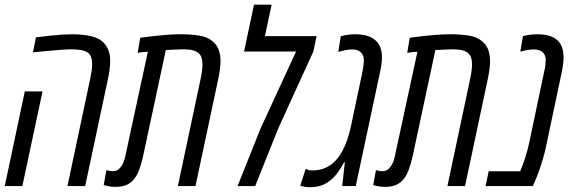

<svg xmlns="http://www.w3.org/2000/svg" viewBox="-20 -784 2408 809"><path d="M264.2 0 359.9 -451.2Q363.8 -469.2 366 -484.1Q368.2 -499 368.2 -512.2Q368.2 -531.2 363.3 -544.7Q358.4 -558.1 344.7 -565.4Q331.5 -572.3 313 -574.2Q294.4 -576.2 281.7 -576.2Q259.3 -576.2 218.5 -572.8Q177.7 -569.3 119.1 -563.5L131.3 -626.5Q163.6 -630.9 191.7 -633.8Q219.7 -636.7 243.2 -638.2Q266.6 -639.6 284.2 -639.6Q311 -639.6 336.4 -636.5Q361.8 -633.3 380.9 -626.5Q392.1 -622.1 401.4 -616.5Q410.6 -610.8 417.5 -603.5Q429.7 -590.3 437 -572Q444.3 -553.7 444.3 -527.3Q444.3 -511.7 441.7 -491.2Q439 -470.7 434.1 -447.8L338.9 0ZM0 0 84.5 -398.9H159.2L74.2 0Z M466.8 3.4Q453.6 3.4 441.4 1.5Q429.2 -0.5 417 -4.4L428.2 -66.9Q447.3 -62.5 456.1 -62.5Q467.8 -63 475.8 -67.9Q483.9 -72.8 491.2 -83.5Q496.6 -90.8 500.7 -101.1Q504.9 -111.3 508.3 -127.4L603 -565.9Q592.3 -565.4 581.5 -564.5Q570.8 -563.5 560.1 -561L570.8 -625Q603 -629.4 631.8 -632.6Q660.6 -635.7 688.2 -637.7Q715.8 -639.6 744.1 -639.6Q782.2 -639.6 818.4 -634.3Q854.5 -628.9 877 -608.9Q895.5 -593.3 902.3 -571.5Q909.2 -549.8 909.2 -527.3Q909.2 -510.3 906.5 -490.5Q903.8 -470.7 898.9 -447.8L803.7 0H729.5L825.2 -451.2Q833 -487.3 833 -511.7Q833 -532.7 827.9 -544.7Q822.8 -556.6 811.5 -564Q803.2 -569.3 793.5 -571.8Q783.7 -574.2 773.9 -575.2Q764.2 -576.2 756.3 -576.2Q747.1 -576.2 726.8 -575.4Q706.5 -574.7 678.7 -573.2L582.5 -124Q575.2 -91.8 566.2 -67.9Q557.1 -43.9 543.9 -28.1Q530.8 -12.2 512 -4.4Q493.2 3.4 466.8 3.4Z M981 0 1077.6 -242.2 1227.5 -566.9H1008.3L1050.3 -764.2H1124.5L1096.2 -631.8H1314L1300.3 -566.9L1153.8 -246.1L1055.2 0Z M1285.2 4.9Q1274.4 4.9 1265.4 3.4Q1256.3 2 1245.1 -1L1268.1 -73.2Q1273.4 -69.8 1280 -67.9Q1286.6 -65.9 1296.4 -65.9Q1338.4 -65.9 1369.9 -86.9Q1401.4 -107.9 1423.6 -149.7Q1445.8 -191.4 1459 -253.4L1507.8 -484.4Q1510.3 -497.6 1511.7 -509.8Q1513.2 -522 1513.2 -529.3Q1513.2 -551.3 1500.5 -563.5Q1487.8 -575.7 1462.9 -575.7Q1450.7 -575.7 1436 -572.8Q1421.4 -569.8 1405.3 -565.4L1416 -631.3Q1431.6 -635.7 1447 -637.7Q1462.4 -639.6 1477.1 -639.6Q1512.7 -639.6 1537.6 -629.4Q1562.5 -619.1 1575.9 -597.7Q1589.4 -576.2 1589.4 -542.5Q1589.4 -529.3 1587.4 -513.9Q1585.4 -498.5 1581.5 -481L1479 0H1421.9L1433.1 -100.1H1429.7Q1415 -72.3 1396.2 -48.3Q1377.4 -24.4 1350.6 -9.8Q1323.7 4.9 1285.2 4.9Z M1602.5 3.4Q1589.4 3.4 1577.1 1.5Q1564.9 -0.5 1552.7 -4.4L1564 -66.9Q1583 -62.5 1591.8 -62.5Q1603.5 -63 1611.6 -67.9Q1619.6 -72.8 1627 -83.5Q1632.3 -90.8 1636.5 -101.1Q1640.6 -111.3 1644 -127.4L1738.8 -565.9Q1728 -565.4 1717.3 -564.5Q1706.5 -563.5 1695.8 -561L1706.5 -625Q1738.8 -629.4 1767.6 -632.6Q1796.4 -635.7 1824 -637.7Q1851.6 -639.6 1879.9 -639.6Q1918 -639.6 1954.1 -634.3Q1990.2 -628.9 2012.7 -608.9Q2031.2 -593.3 2038.1 -571.5Q2044.9 -549.8 2044.9 -527.3Q2044.9 -510.3 2042.2 -490.5Q2039.6 -470.7 2034.7 -447.8L1939.5 0H1865.2L1960.9 -451.2Q1968.8 -487.3 1968.8 -511.7Q1968.8 -532.7 1963.6 -544.7Q1958.5 -556.6 1947.3 -564Q1939 -569.3 1929.2 -571.8Q1919.4 -574.2 1909.7 -575.2Q1899.9 -576.2 1892.1 -576.2Q1882.8 -576.2 1862.5 -575.4Q1842.3 -574.7 1814.5 -573.2L1718.3 -124Q1710.9 -91.8 1701.9 -67.9Q1692.9 -43.9 1679.7 -28.1Q1666.5 -12.2 1647.7 -4.4Q1628.9 3.4 1602.5 3.4Z M2025.9 0 2039.1 -62.5H2171.9Q2183.6 -89.8 2193.4 -120.6Q2203.1 -151.4 2209.5 -181.2L2273.4 -484.4Q2276.9 -498 2278.1 -510.7Q2279.3 -523.4 2279.3 -531.7Q2279.3 -542 2276.1 -550Q2272.9 -558.1 2267.1 -563.5Q2260.7 -569.3 2251 -572.5Q2241.2 -575.7 2228.5 -575.7Q2217.8 -575.7 2204.1 -573.5Q2190.4 -571.3 2172.4 -566.4L2183.6 -631.8Q2199.2 -636.2 2215.8 -637.9Q2232.4 -639.6 2244.6 -639.6Q2275.9 -639.6 2299.3 -631.6Q2322.8 -623.5 2336.9 -605.5Q2345.7 -593.8 2350.1 -578.4Q2354.5 -563 2354.5 -542.5Q2354.5 -528.3 2352.5 -512.5Q2350.6 -496.6 2347.2 -481L2280.3 -164.6Q2275.4 -140.6 2267.1 -113Q2258.8 -85.4 2250 -60.8Q2241.2 -36.1 2234.4 -21.5L2225.1 0Z"/></svg>

Font: Open Sans Condensed
Style: Italic
Weight: 400
Width: 3
Italic angle: -12°
Designer: Monotype Design Team
Foundry: Monotype Imaging Inc.
Version: Version 3.000